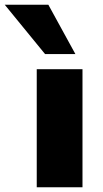

<svg xmlns="http://www.w3.org/2000/svg" viewBox="-89 -790 434 810"><path d="M66 0V-498H259V0ZM101 -562 -69 -770H115L229 -562Z"/></svg>

Font: Nunito Sans 10pt SemiExpanded Black
Style: Regular
Weight: 900
Width: 6
Designer: Vernon Adams
Foundry: Vernon Adams
Version: Version 3.101;gftools[0.9.27]